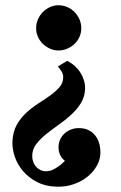

<svg xmlns="http://www.w3.org/2000/svg" viewBox="-20 -680 458 724"><path d="M116.2 -573.2Q116.2 -590.8 123 -606.7Q129.9 -622.6 141.6 -634.5Q153.3 -646.5 168.5 -653.3Q183.6 -660.2 200.2 -660.2Q218.3 -660.2 233.9 -653.3Q249.5 -646.5 261.2 -634.5Q272.9 -622.6 279.8 -606.7Q286.6 -590.8 286.6 -573.2Q286.6 -556.6 279.8 -541.3Q272.9 -525.9 261.2 -514.6Q249.5 -503.4 233.9 -496.6Q218.3 -489.7 200.2 -489.7Q183.6 -489.7 168.5 -496.6Q153.3 -503.4 141.6 -514.6Q129.9 -525.9 123 -541.3Q116.2 -556.6 116.2 -573.2ZM281.7 -70.8Q266.6 -62.5 252 -63.7Q237.3 -64.9 225.6 -73Q213.9 -81.1 207 -95.2Q200.2 -109.4 200.7 -127Q201.2 -142.6 207.5 -155.5Q213.9 -168.5 224.9 -178Q235.8 -187.5 250.5 -192.6Q265.1 -197.8 282.2 -196.8Q300.3 -196.3 314.9 -188.7Q329.6 -181.2 339.6 -168.2Q349.6 -155.3 354.5 -137.7Q359.4 -120.1 358.4 -99.1Q357.4 -76.7 344.7 -54.2Q332 -31.7 310.1 -13.9Q288.1 3.9 257.8 14.6Q227.5 25.4 190.9 23.9Q150.4 22.5 119.4 6.3Q88.4 -9.8 67.4 -34.2Q46.4 -58.6 36.1 -88.1Q25.9 -117.7 26.9 -145.5Q28.3 -182.1 42.7 -208.3Q57.1 -234.4 78.4 -254.2Q99.6 -273.9 123.8 -289.3Q147.9 -304.7 168.7 -319.6Q189.5 -334.5 203.6 -350.3Q217.8 -366.2 218.3 -387.2Q218.8 -399.9 212.4 -410.2Q206.1 -420.4 198.2 -429.2L233.4 -450.7Q249.5 -442.4 262.5 -430.7Q275.4 -418.9 283.9 -405Q292.5 -391.1 296.9 -375.7Q301.3 -360.4 300.8 -344.7Q299.8 -314.5 284.7 -290.5Q269.5 -266.6 247.6 -246.6Q225.6 -226.6 200.4 -209Q175.3 -191.4 153.6 -173.8Q131.8 -156.2 116.9 -137Q102.1 -117.7 101.6 -94.2Q101.1 -82.5 104.5 -71.8Q107.9 -61 114.5 -53Q121.1 -44.9 130.6 -39.8Q140.1 -34.7 152.3 -34.2Q168.5 -33.7 185.5 -43.2Q202.6 -52.7 216.8 -65.7Q231 -78.6 240 -91.3Q249 -104 249 -109.9Z"/></svg>

Font: Varendra
Style: Regular
Weight: 700
Designer: Jacob Thomas
Foundry: Bangla Type Foundry
Version: Version 1.008